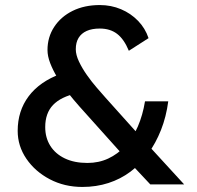

<svg xmlns="http://www.w3.org/2000/svg" viewBox="-20 -730 779 760"><path d="M575 0 484 -97 468 -115 295 -308Q270 -336 247 -365.5Q224 -395 206.5 -424Q189 -453 178.5 -480.5Q168 -508 168 -532Q168 -583 194.5 -623.5Q221 -664 267.5 -687Q314 -710 375 -710Q420 -710 459 -693.5Q498 -677 526.5 -647.5Q555 -618 568 -579L490 -529Q471 -575 443.5 -596Q416 -617 375 -617Q344 -617 323 -607.5Q302 -598 291 -580Q280 -562 280 -535Q280 -513 292.5 -486.5Q305 -460 324 -433Q343 -406 363 -383Q383 -360 398 -343L537 -188L566 -156L709 0ZM50 -212Q50 -291 93.5 -349Q137 -407 221 -438L285 -361Q221 -347 190 -314.5Q159 -282 159 -227Q159 -185 179 -153Q199 -121 236.5 -103Q274 -85 326 -85Q371 -85 408.5 -102.5Q446 -120 476 -152Q506 -184 525.5 -229Q545 -274 554 -329H646Q638 -268 617.5 -216Q597 -164 566.5 -122Q536 -80 496.5 -50.5Q457 -21 409 -5.5Q361 10 306 10Q235 10 177 -20.5Q119 -51 84.5 -101.5Q50 -152 50 -212Z"/></svg>

Font: Mach
Style: Regular
Weight: 400
Version: Version 1.002